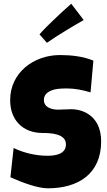

<svg xmlns="http://www.w3.org/2000/svg" viewBox="-20 -998 572 1025"><path d="M35.6 -51.8C94.7 -24.9 180.7 7.3 234.9 7.3C398.4 7.3 520 -70.3 520 -243.7C520 -314.5 492.7 -371.1 431.6 -399.9C410.6 -409.7 383.8 -415 360.8 -415C336.9 -415 314 -412.6 291 -412.6C257.3 -412.6 214.4 -423.3 214.4 -464.8C214.4 -499 243.2 -512.7 271.5 -520.5C296.4 -525.9 323.7 -525.9 336.4 -525.9C379.9 -525.9 422.9 -517.1 463.4 -504.9L478.5 -674.3C425.3 -696.8 360.4 -704.1 300.3 -704.1C160.2 -704.1 34.2 -610.4 34.2 -463.4C34.2 -356.4 102.5 -288.1 207 -288.1C247.6 -288.1 332 -285.6 332 -227.5C332 -173.8 273.9 -166.5 232.9 -166.5C173.3 -166.5 108.9 -180.7 52.7 -208ZM230.5 -769.5C293.9 -813.5 359.9 -852.5 426.8 -891.1L360.4 -978C327.6 -949.7 295.9 -919.9 264.2 -889.6C238.3 -865.2 213.4 -840.3 190.9 -814.5Z"/></svg>

Font: Luckiest Guy
Style: Regular
Weight: 400
Designer: Astigmatic (AOETI)
Foundry: Astigmatic (AOETI)
Version: Version 1.001